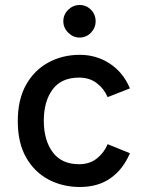

<svg xmlns="http://www.w3.org/2000/svg" viewBox="-20 -734 581 767"><path d="M499 -381 410 -346Q396 -379 367 -401.5Q338 -424 296 -424Q225 -424 190 -376.5Q155 -329 155 -252Q155 -174 190.5 -126Q226 -78 296 -78Q338 -78 367 -101Q396 -124 410 -158L499 -122Q472 -58 422 -22.5Q372 13 299 13Q230 13 173.5 -17Q117 -47 84 -105.5Q51 -164 51 -250Q51 -336 84 -395Q117 -454 173.5 -484.5Q230 -515 299 -515Q365 -515 418.5 -480Q472 -445 499 -381ZM298 -584Q272 -584 252.5 -603.5Q233 -623 233 -649Q233 -676 252.5 -695Q272 -714 298 -714Q325 -714 343.5 -695Q362 -676 362 -649Q362 -623 343.5 -603.5Q325 -584 298 -584Z"/></svg>

Font: Inclusive Sans Medium
Style: Regular
Weight: 500
Designer: Olivia King
Foundry: Olivia King
Version: Version 2.004